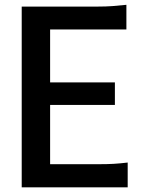

<svg xmlns="http://www.w3.org/2000/svg" viewBox="-20 -798 608 818"><path d="M72.5 0V-770H398.5Q431 -770 458.2 -772Q485.5 -774 518.5 -777.5V-672.5H193.5V-447H469.5V-351H193.5V-98.5H405Q437.5 -98.5 464 -100Q490.5 -101.5 524 -105.5V0Z"/></svg>

Font: Junction SemiBold
Style: Regular
Weight: 600
Designer: Caroline Hadilaksono
Foundry: Caroline Hadilaksono, Tyler Finck, The League of Moveable Type
Version: Version 2.000; ttfautohint (v1.8.3)